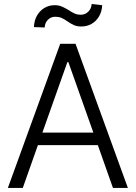

<svg xmlns="http://www.w3.org/2000/svg" viewBox="-20 -922 666 942"><path d="M18.6 0 275.4 -707H350.6L607.4 0H534.2L460 -210H166L91.8 0ZM438 -271.5 315.4 -617.2H310.5L188 -271.5ZM248 -896.5Q267.6 -896.5 282.2 -890.4Q296.9 -884.3 317.4 -872.1Q334 -860.8 347.2 -855.2Q360.4 -849.6 376 -849.6Q397.5 -849.6 412.8 -864.5Q428.2 -879.4 429.7 -902.3L481.4 -896.5Q480 -865.7 466.1 -841.8Q452.1 -817.9 429.4 -804.9Q406.7 -792 379.9 -792Q358.4 -792 343.8 -798.3Q329.1 -804.7 310.5 -817.4Q294.9 -828.6 281.7 -834.2Q268.6 -839.8 251 -839.8Q229.5 -839.8 214.8 -824.7Q200.2 -809.6 199.2 -787.1L146.5 -789.1Q147.5 -820.3 161.1 -844.7Q174.8 -869.1 197.5 -882.8Q220.2 -896.5 248 -896.5Z"/></svg>

Font: Pretendard Light
Style: Regular
Weight: 300
Designer: Base glyphs from Inter by Rasmus Andersson; Hangeul glyphs from Noto Sans CJK(Source Han Sans) by Jang Soo-young and Kan
Foundry: Kil Hyung-jin
Version: Version 1.309